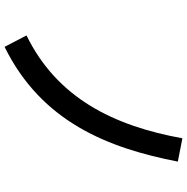

<svg xmlns="http://www.w3.org/2000/svg" viewBox="-9 -753 818 840"><g transform="rotate(90 400.0 -333.0)"><path d="M185 56C514 -106 628 -398 687 -702L585 -722C530 -418 407 -173 135 -40Z"/></g></svg>

Font: Smiley Sans Oblique
Style: Regular
Weight: 400
Italic angle: -8°
Designer: oooooohmygosh, Nagisa Chen, Janine Sui, Heda Shi, Jian Li
Foundry: atelierAnchor
Version: Version 2.0.1